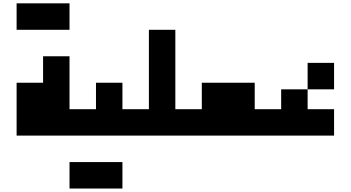

<svg xmlns="http://www.w3.org/2000/svg" viewBox="-20 -801 2071 1134"><path d="M78.1 -312.5H234.4V-468.8H390.6V-156.2H468.8V0H78.1ZM390.6 -781.2V-625H78.1V-781.2Z M546.9 -156.2V-312.5H703.1V-156.2H781.2V0H468.8Q450.2 0 442.9 -39.1Q435.5 -78.1 442.9 -117.2Q450.2 -156.2 468.8 -156.2ZM703.1 156.2V312.5H390.6V156.2Z M859.4 -156.2V-625H1015.6V-156.2H1093.8V0H781.2Q762.7 0 755.4 -39.1Q748 -78.1 755.4 -117.2Q762.7 -156.2 781.2 -156.2Z M1484.4 -312.5V-156.2H1562.5V0H1093.8Q1075.2 0 1067.9 -39.1Q1060.5 -78.1 1067.9 -117.2Q1075.2 -156.2 1093.8 -156.2H1171.9V-312.5Z M1796.9 -429.7H1953.1V-273.4H1796.9V-156.2H1953.1V0H1562.5Q1543.9 0 1536.6 -39.1Q1529.3 -78.1 1536.6 -117.2Q1543.9 -156.2 1562.5 -156.2H1640.6V-273.4H1796.9Z"/></svg>

Font: Sorena-Fanum Normal
Style: Regular
Weight: 400
Designer: Mohammad Darvishi
Version: Version 1.000;March 20, 2024;FontCreator 15.0.0.2958 64-bit